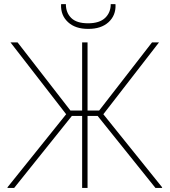

<svg xmlns="http://www.w3.org/2000/svg" viewBox="-20 -918 829 938"><path d="M407.7 -351.6V0H381.3V-351.6H331.1L49.3 0H17.6L16.1 -2.4L303.2 -359.9L31.2 -710.9H65.9L324.2 -377.9H381.3V-710.9H407.7V-377.9H464.4L722.7 -710.9H756.8L484.9 -359.9L772.5 -2.4L771 0H739.3L457 -351.6ZM411.1 -776.9Q348.6 -776.4 312.5 -809.6Q276.4 -842.8 278.3 -895L279.3 -897.9H301.8Q301.8 -856 328.1 -830.1Q354.5 -804.2 410.2 -804.2Q465.8 -804.2 493.7 -830.6Q521 -856.9 521 -897.9H543.5L544.4 -895Q546.4 -842.8 510.3 -809.6Q473.6 -776.4 411.1 -776.9Z"/></svg>

Font: Roboto-Thin
Style: Regular
Weight: 250
Designer: Google
Version: Version 1.100141; 2013; ttfautohint (v0.94.14-c901) -l 8 -r 